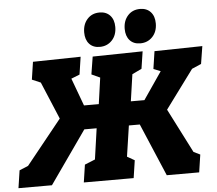

<svg xmlns="http://www.w3.org/2000/svg" viewBox="-90 -1018 1228 1086"><g transform="rotate(-5 524.0 -475.0)"><path d="M1061 -610 1008 -587 847 -369 975 -118 1012 -100 997 0H813L686 -299H624L598 -124L640 -100L625 0H342L357 -100L416 -124L441 -299H371L161 0H-29L-14 -100L36 -121L238 -372L149 -584L100 -605L115 -705L386 -710L371 -610L323 -591L381 -434H465L486 -583L438 -605L454 -705L738 -710L723 -612L669 -586L647 -434H724L830 -589L790 -605L805 -705L1077 -710ZM418 -845Q418 -891 444.5 -920.5Q471 -950 514 -950Q552 -950 574 -926Q596 -902 596 -861Q596 -814 568.5 -785Q541 -756 499 -756Q461 -756 439.5 -780Q418 -804 418 -845ZM648 -845Q648 -891 674.5 -920.5Q701 -950 744 -950Q782 -950 804 -926Q826 -902 826 -861Q826 -814 798.5 -785Q771 -756 729 -756Q691 -756 669.5 -780Q648 -804 648 -845Z"/></g></svg>

Font: Bitter Pro Black
Style: Italic
Weight: 900
Italic angle: -9°
Designer: Sol Matas, and Bitter project Authors
Foundry: Sol Matas
Version: Version 1.010